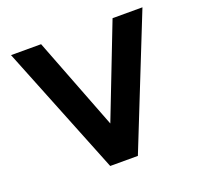

<svg xmlns="http://www.w3.org/2000/svg" viewBox="-122 -836 1016 972"><g transform="rotate(-20 386.0 -349.5)"><path d="M32 -699H194L386 -202L579 -699H740L461 0H312Z"/></g></svg>

Font: Prompt SemiBold
Style: Regular
Weight: 600
Designer: Katatrad Team
Foundry: CadsonDemak
Version: Version 1.001